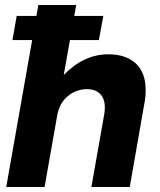

<svg xmlns="http://www.w3.org/2000/svg" viewBox="-20 -751 641 771"><path d="M565 -389Q565 -460 525 -496.5Q485 -533 415 -533Q317 -533 236 -450L286 -731H134L5 0H159L210 -289Q219 -338 253 -365.5Q287 -393 329 -393Q363 -393 382 -374Q401 -355 401 -319Q401 -306 398 -289L347 0H501L560 -337Q565 -361 565 -389ZM395 -687H47L30 -590H377Z"/></svg>

Font: Geom Bold
Style: Bold Italic
Weight: 700
Italic angle: -10°
Version: Version 1.102